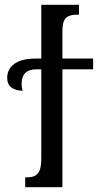

<svg xmlns="http://www.w3.org/2000/svg" viewBox="-20 -780 434 800"><path d="M85 -41H94Q125 -41 138.5 -58.5Q152 -76 152 -117V-491H129Q101 -491 85.5 -476Q70 -461 70 -429Q70 -415 75 -402Q46 -402 28 -415Q10 -428 10 -456Q10 -492 40 -514Q70 -536 130 -536H152V-760H309V-719H300Q269 -719 254.5 -705Q240 -691 240 -649V-536H368V-491H240V0H85Z"/></svg>

Font: Noto Serif Cond
Style: Regular
Weight: 400
Width: 3
Designer: Monotype Design Team
Foundry: Monotype Imaging Inc.
Version: Version 1.001